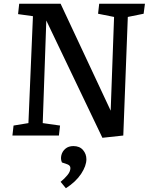

<svg xmlns="http://www.w3.org/2000/svg" viewBox="-20 -720 795 1020"><path d="M568 -132 586 -630 501 -647 507 -700H750L743 -647L659 -630L635 0L524 12L226 -611L207 -66L299 -53L293 0H46L52 -53L131 -66L155 -634L76 -645L82 -700H302ZM330 280 302 246Q323 229 338.5 210Q354 191 354 173Q354 159 338 153L309 143Q301 125 306 104.5Q311 84 327.5 70Q344 56 370 56Q403 56 421 77Q439 98 439 126Q439 161 411 203.5Q383 246 330 280Z"/></svg>

Font: Literata 12pt Medium
Style: Italic
Weight: 500
Italic angle: -2°
Designer: Latin by Veronika Burian and Jose Scaglione. Greek by Irene Vlachou. Cyrillic by Vera Evstafieva
Foundry: TypeTogether
Version: Version 3.002